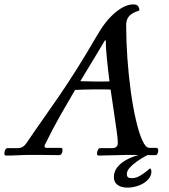

<svg xmlns="http://www.w3.org/2000/svg" viewBox="-100 -707 768 875"><path d="M437 -57Q437 -71 432 -107.5Q427 -144 419.5 -194.5Q412 -245 404 -299Q368 -300 321 -299.5Q274 -299 242 -297Q211 -244 175.5 -182Q140 -120 105 -48Q101 -41 104 -37Q107 -33 111 -33H178Q183 -33 184 -29Q185 -25 185 -21Q185 -14 181 -7Q177 0 169 0Q153 0 129 -0.5Q105 -1 80.5 -1Q56 -1 39 -1Q10 -1 -17.5 0.5Q-45 2 -72 2Q-80 2 -80 -8Q-80 -17 -76 -24.5Q-72 -32 -65 -32H-18Q5 -32 20 -54Q62 -116 98.5 -167.5Q135 -219 171.5 -272.5Q208 -326 249.5 -391.5Q291 -457 342 -545Q381 -613 425.5 -650Q470 -687 507 -687Q523 -687 529 -679.5Q535 -672 535 -659Q502 -649 488.5 -633.5Q475 -618 475 -593Q475 -520 480.5 -442Q486 -364 496 -291Q506 -218 519.5 -160Q533 -102 548.5 -67.5Q564 -33 581 -33H613Q621 -33 621 -21Q621 -14 618 -7Q615 0 608 0Q569 0 537 -0.5Q505 -1 478 -1Q452 -1 416 0.5Q380 2 350 2Q342 2 342 -7Q342 -15 346 -23.5Q350 -32 357 -32H412Q437 -32 437 -57ZM378 -523Q362 -495 333 -447.5Q304 -400 266 -337Q296 -336 332 -335.5Q368 -335 399 -336Q392 -391 387 -441Q382 -491 382 -523ZM584 60Q590 66 590 75Q590 95 574 112Q558 129 532.5 138.5Q507 148 480 148Q452 148 435.5 135.5Q419 123 419 101Q419 75 434 56Q449 37 471.5 24Q494 11 519.5 3Q545 -5 566 -10H588L587 -8Q578 -4 560 6Q542 16 523 29.5Q504 43 491 57.5Q478 72 478 86Q478 96 483 100.5Q488 105 501 105Q520 105 539 93.5Q558 82 571 71Q584 60 584 60Z"/></svg>

Font: Sedan
Style: Italic
Weight: 400
Italic angle: -13.8°
Designer: Sebastian Salazar
Foundry: Sebastian Salazar
Version: Version 1.100; ttfautohint (v1.8.4.7-5d5b)